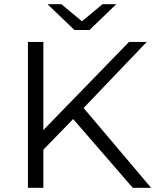

<svg xmlns="http://www.w3.org/2000/svg" viewBox="-20 -901 751 921"><path d="M114 0V-700H188V-277L599 -700H684L381 -383L705 0H617L331 -330L188 -183V0ZM337 -757 208 -881H274L373 -799L472 -881H538L409 -757Z"/></svg>

Font: Montserrat
Style: Regular
Weight: 400
Designer: Julieta Ulanovsky
Foundry: Julieta Ulanovsky
Version: Version 9.000; ttfautohint (v1.8.4.7-5d5b)